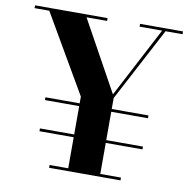

<svg xmlns="http://www.w3.org/2000/svg" viewBox="-83 -832 909 914"><g transform="rotate(10 372.0 -375.0)"><path d="M213.5 -13.5V0H558.5V-13.5H458.5V-163.5H636V-177H458.5V-314H636V-327.5H458.5V-380.5L646.5 -736.5H728.5V-750H521V-736.5H630L452 -397L264.5 -736.5H364V-750H13.5V-736.5H84.5L303.5 -360V-327.5H138V-314H303.5V-177H138V-163.5H303.5V-13.5Z"/></g></svg>

Font: Bodoni* 16pt
Style: Bold
Weight: 700
Version: Version 2.3